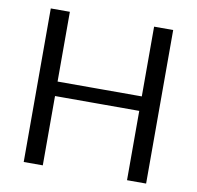

<svg xmlns="http://www.w3.org/2000/svg" viewBox="-78 -781 885 862"><g transform="rotate(10 364.0 -350.0)"><path d="M85 -700H172V-345L152 -382H574L556 -345V-700H643V0H556V-355L574 -316H152L172 -355V0H85Z"/></g></svg>

Font: Pathway Extreme
Style: Regular
Weight: 400
Designer: Eduardo Rodriguez Tunni
Foundry: Eduardo Rodriguez Tunni
Version: Version 1.001;gftools[0.9.26]